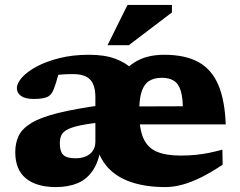

<svg xmlns="http://www.w3.org/2000/svg" viewBox="-20 -747 977 780"><path d="M275.5 -446Q247 -446 228.2 -444.2Q209.5 -442.5 195.5 -439.5L225.5 -480.5Q221 -459.5 216.5 -442.2Q212 -425 207.2 -410Q202.5 -395 196.5 -380.5Q188 -359 169.5 -352Q151 -345 117.5 -345Q82.5 -345 65.5 -357.2Q48.5 -369.5 48.5 -388.5Q48.5 -409 69.5 -432.5Q90.5 -456 129.2 -476.8Q168 -497.5 221.8 -511Q275.5 -524.5 342 -524.5Q405 -524.5 448 -508.5Q491 -492.5 516.5 -467Q542 -441.5 553 -413H448Q477 -461.5 525.5 -493Q574 -524.5 647 -524.5Q732 -524.5 785.8 -495Q839.5 -465.5 866.5 -403Q893.5 -340.5 897 -241.5H503L502.5 -314.5L792.5 -315.5L723 -287Q724 -345.5 714.8 -376.5Q705.5 -407.5 686 -419.2Q666.5 -431 637.5 -431Q606.5 -431 586 -418.2Q565.5 -405.5 555.5 -375.2Q545.5 -345 545.5 -291.5Q545.5 -225 562 -186.5Q578.5 -148 615.5 -131.5Q652.5 -115 713.5 -115Q746.5 -115 775.8 -118Q805 -121 831.5 -126.5Q858 -132 883.5 -139L884.5 -78Q837.5 -46.5 796.5 -26.2Q755.5 -6 719.8 3.5Q684 13 652 13Q572.5 13 513.2 -7Q454 -27 417.8 -66.8Q381.5 -106.5 370.5 -165.5L392.5 -167.5Q385 -98.5 360 -59Q335 -19.5 296.2 -3.2Q257.5 13 207.5 13Q128 13 85 -22.5Q42 -58 42 -129Q42 -166 55.8 -195Q69.5 -224 107 -247Q144.5 -270 215.5 -287.8Q286.5 -305.5 401.5 -321L394 -250.5Q337.5 -244.5 303.5 -237Q269.5 -229.5 252 -219.8Q234.5 -210 228.8 -196.5Q223 -183 223 -165Q223 -132 236.8 -118Q250.5 -104 287 -104Q311.5 -104 329.5 -112Q347.5 -120 357.5 -135Q367.5 -150 367.5 -171.5V-352Q367.5 -400 346.8 -423Q326 -446 275.5 -446ZM417 -563.5 498 -727H678.5V-696.5L503.5 -563.5Z"/></svg>

Font: Newsreader 7pt
Style: Bold
Weight: 700
Designer: Hugues Gentile
Foundry: Production Type
Version: Version 1.003